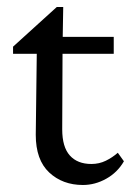

<svg xmlns="http://www.w3.org/2000/svg" viewBox="-20 -525 377 553"><path d="M336.9 -60.5Q318.4 -28.3 286.1 -10.3Q253.9 7.8 218.8 7.8Q160.2 7.8 121.6 -28.3Q83 -64.5 83 -136.7L85.9 -370.1H17.6V-390.6L143.6 -504.9H162.1L160.2 -392.6L159.2 -152.3Q159.2 -101.6 181.2 -77.1Q203.1 -52.7 243.2 -52.7Q265.6 -52.7 284.7 -62Q303.7 -71.3 319.3 -85ZM125 -370.1V-418.9H307.6V-370.1Z"/></svg>

Font: Crimson Pro ExtraLight
Style: Regular
Weight: 400
Version: Version 1.002